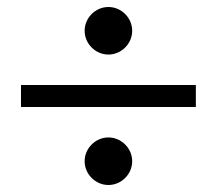

<svg xmlns="http://www.w3.org/2000/svg" viewBox="-20 -625 620 549"><path d="M40 -382V-319H540V-382ZM222 -537C222 -500 253 -469 290 -469C327 -469 358 -500 358 -537C358 -574 327 -605 290 -605C253 -605 222 -574 222 -537ZM222 -164C222 -127 253 -96 290 -96C327 -96 358 -127 358 -164C358 -201 327 -232 290 -232C253 -232 222 -201 222 -164Z"/></svg>

Font: Abel
Style: Regular
Weight: 400
Designer: Matthew Desmond
Foundry: Matthew Desmond
Version: Version 1.002